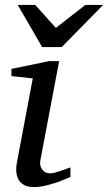

<svg xmlns="http://www.w3.org/2000/svg" viewBox="-20 -740 435 772"><path d="M263.2 -28.8Q257.3 -26.4 241.7 -19.5Q226.1 -12.7 205.1 -5.6Q184.1 1.5 160.9 6.8Q137.7 12.2 117.2 12.2Q91.3 12.2 76.2 3.4Q61 -5.4 53.7 -19.5Q46.4 -33.7 45.4 -51.3Q44.4 -68.8 47.9 -85.9L111.8 -424.8L25.9 -434.1V-462.9L176.8 -494.1H217.8L142.1 -94.2Q140.1 -84 142.3 -74.7Q144.5 -65.4 149.7 -58.3Q154.8 -51.3 162.8 -47.1Q170.9 -43 181.2 -43Q189.9 -43 201.9 -46.1Q213.9 -49.3 225.8 -53.5Q237.8 -57.6 248 -61.5Q258.3 -65.4 263.2 -66.9ZM228.5 -550.8H149.4L51.3 -720.2H121.6L204.6 -627.9L323.2 -720.2H394.5Z"/></svg>

Font: Charis SIL Am
Style: Italic
Weight: 400
Italic angle: -11°
Foundry: SIL International
Version: Version 5.000